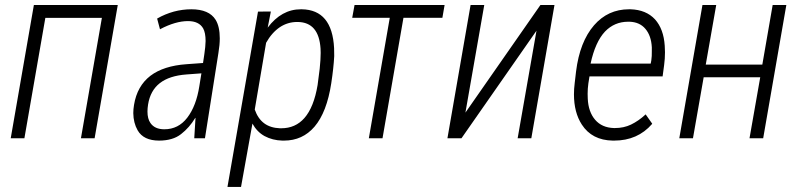

<svg xmlns="http://www.w3.org/2000/svg" viewBox="-20 -548 3174 761"><path d="M355 0H300.8L383.8 -477.1H159.7L76.7 0H22.5L114.3 -528.3H446.8Z M770 -206.1 778.3 -257.3 719.2 -252.9Q651.4 -248 613.5 -218.5Q575.7 -189 566.9 -133.8Q564.5 -118.7 564.5 -106Q564.5 -77.1 576.2 -60.5Q593.3 -35.6 631.3 -35.6Q687 -35.6 722.2 -81.5Q757.8 -127.9 770 -206.1ZM668.9 -502Q703.6 -511.2 738.3 -511.2Q808.6 -511.2 834.5 -469.7Q851.1 -442.9 851.1 -396Q851.1 -370.1 845.7 -337.9L792.5 -1V0H791H751H750V-1L754.9 -80.6H753.9Q730.5 -42 697.8 -16.6Q681.2 -3.4 659.2 2.9Q637.2 9.3 610.8 9.3Q548.8 9.3 525.4 -31.7Q508.8 -61 508.3 -99.6Q508.3 -115.2 511.2 -132.3Q523.4 -207 576.2 -247.6Q628.4 -287.1 718.8 -293.5L784.7 -298.3L790 -334Q794.4 -363.3 794.9 -385.3Q794.9 -418 785.2 -435.5Q768.6 -464.4 725.1 -464.4Q675.8 -464.4 615.2 -432.6L614.3 -431.6L613.8 -433.1L603 -473.6V-474.6L604 -475.1Q633.8 -492.2 668.9 -502Z M1238.8 -210.9 1247.1 -275.4Q1251 -313 1251 -338.4Q1251 -347.7 1250.5 -355.5Q1243.7 -459.5 1160.6 -460.9Q1159.2 -460.9 1157.7 -460.9Q1120.6 -460.9 1089.4 -440.4Q1057.1 -418.5 1034.7 -378.4L989.7 -113.8Q1002.4 -77.6 1027.1 -59.3Q1051.8 -41 1089.4 -39.6Q1092.3 -39.6 1094.7 -39.6Q1150.9 -39.6 1186.5 -80.1Q1224.1 -123 1238.8 -210.9ZM1226.6 -45.9Q1179.2 9.3 1105.5 9.3Q1102.5 9.3 1099.1 9.3Q1060.1 8.3 1028.3 -8.8Q998.5 -25.4 980.5 -58.1L935.5 191.9V192.9H934.6H883.3H881.8V191.4L1002.4 -501L1002.9 -502H1003.9L1051.8 -502.4H1053.7L1053.2 -500.5L1041 -438.5Q1095.7 -511.2 1172.4 -511.2Q1174.3 -511.2 1176.3 -511.2Q1296.4 -509.3 1304.2 -357.4L1304.7 -325.7Q1302.2 -278.8 1293 -218.3Q1275.4 -103 1226.6 -45.9Z M1733.4 -477.5H1579.1L1496.1 0H1441.9L1524.9 -477.5H1376L1385.3 -528.3H1742.2Z M2122.1 -528.3H2177.7L2085.9 0H2031.7L2106.4 -426.3L1809.1 0H1753.4L1845.2 -528.3H1899.4L1824.7 -101.6Z M2538.1 -433.6Q2515.6 -460.4 2475.6 -461.9Q2472.7 -461.9 2469.7 -461.9Q2415.5 -461.9 2377.9 -422.9Q2339.4 -381.8 2320.8 -295.9H2559.1L2561.5 -308.6Q2564 -326.2 2563.5 -344.7Q2563.5 -352.5 2563.5 -360.8Q2561 -406.7 2538.1 -433.6ZM2564.5 -56.6Q2507.3 9.3 2414.1 9.3Q2411.6 9.3 2408.7 9.3Q2326.2 7.8 2286.1 -54.2Q2254.9 -102.1 2254.9 -174.3Q2254.9 -195.3 2257.8 -218.3L2263.2 -264.6Q2277.8 -382.3 2334.5 -447.8Q2389.6 -511.2 2473.1 -511.2Q2476.1 -511.2 2479 -511.2Q2541 -509.3 2576.2 -471.2Q2610.4 -433.1 2614.7 -366.7Q2615.7 -353.5 2615.7 -340.8Q2615.7 -314.9 2612.3 -290L2606.4 -246.1V-245.1H2605H2316.4L2312 -217.3Q2309.1 -196.8 2309.1 -176.3Q2309.1 -167 2309.6 -157.2Q2312 -104.5 2338.9 -73.2Q2365.7 -42 2413.1 -40.5Q2415.5 -40.5 2417.5 -40.5Q2452.6 -40.5 2481 -54.2Q2511.2 -68.8 2538.1 -93.8L2539.1 -94.7L2540 -93.3L2564.5 -58.6L2564.9 -57.6Z M3004.9 0H2950.7L2993.2 -241.7H2769L2726.6 0H2672.4L2764.2 -528.3H2818.8L2777.3 -292H3001.5L3042.5 -528.3H3096.7Z"/></svg>

Font: MAUL Condensed Light Italic
Style: Light Italic
Weight: 300
Italic angle: -12°
Designer: MAUL
Version: Version 1.0; 2020; ttfautohint (v1.8.3)